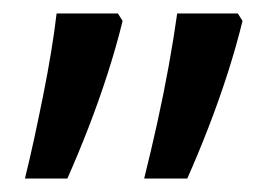

<svg xmlns="http://www.w3.org/2000/svg" viewBox="-20 -612 402 285"><path d="M194 -347Q204 -387 213.5 -430Q223 -473 230.5 -514.5Q238 -556 243 -592H333L340 -581Q331 -544 318 -503.5Q305 -463 289.5 -423Q274 -383 258 -347ZM17 -347Q24 -375 31 -407.5Q38 -440 44.5 -472.5Q51 -505 56 -535.5Q61 -566 64 -592H155L162 -581Q153 -544 140 -503.5Q127 -463 111.5 -423Q96 -383 80 -347Z"/></svg>

Font: Noto Sans Hebrew SemiCondensed
Style: Regular
Weight: 400
Width: 4
Designer: Monotype Design Team
Foundry: Monotype Imaging Inc.
Version: Version 2.003